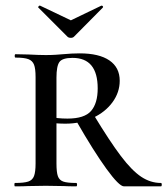

<svg xmlns="http://www.w3.org/2000/svg" viewBox="-20 -660 593 680"><path d="M250 0Q222 0 206 -1L142 -2L80 -1Q63 0 33 0Q31 0 31 -6Q31 -12 33 -12Q65 -12 80 -17Q95 -22 100.5 -36.5Q106 -51 106 -81V-387Q106 -417 100.5 -431Q95 -445 80.5 -450.5Q66 -456 35 -456Q32 -456 32 -462Q32 -468 35 -468L81 -467Q119 -465 142 -465Q161 -465 176.5 -466Q192 -467 203 -468Q235 -471 262 -471Q331 -471 367.5 -446Q404 -421 404 -374Q404 -333 378.5 -298Q353 -263 309 -242.5Q265 -222 212 -222Q180 -222 157 -226L156 -247Q181 -240 219 -240Q279 -240 302.5 -267Q326 -294 326 -347Q326 -455 237 -455Q201 -455 190.5 -440.5Q180 -426 180 -385V-81Q180 -50 185 -36Q190 -22 204 -17Q218 -12 250 -12Q253 -12 253 -6Q253 0 250 0ZM550 0H419Q402 0 357 -62Q312 -124 250 -232L312 -253Q369 -159 408 -107.5Q447 -56 480 -34Q513 -12 550 -12Q553 -12 553 -6Q553 0 550 0ZM115 -634Q115 -636 117.5 -638.5Q120 -641 122 -640L231 -588L339 -640H340Q343 -640 344.5 -637.5Q346 -635 344 -633L242 -530Q238 -526 231 -526Q223 -526 219 -530L116 -633Q116 -633 115.5 -633.5Q115 -634 115 -634Z"/></svg>

Font: Cormorant Unicase Medium
Style: Regular
Weight: 500
Designer: Christian Thalmann (Catharsis Fonts)
Foundry: Catharsis Fonts
Version: Version 4.000